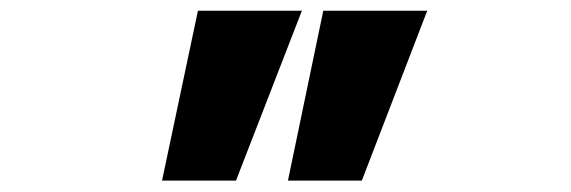

<svg xmlns="http://www.w3.org/2000/svg" viewBox="-20 -544 1040 350"><path d="M340.8 -524.4H530.3L410.2 -214.8H275.4ZM569.3 -524.4H758.8L639.6 -214.8H504.9Z"/></svg>

Font: GenEi Gothic M Heavy
Style: Regular
Weight: 800
Designer: o_tamon (Modified); [Source Han Sans]
Ryoko NISHIZUKA  (kana & ideographs); Paul D. Hunt (Latin, Greek & Cyrillic); Wenl
Version: Version 1.1a;Original Version 1.004